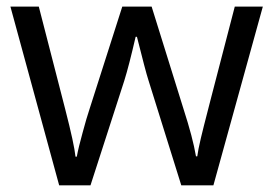

<svg xmlns="http://www.w3.org/2000/svg" viewBox="-20 -555 818 575"><path d="M619.1 0 767.1 -535.2H683.1C621.1 -296.9 586.9 -165.5 581.5 -141.1C575.7 -116.7 572.3 -98.6 570.8 -86.9H566.9C560.5 -125 547.9 -171.9 529.8 -228L434.1 -535.2H346.2L248 -228C242.2 -210.9 235.4 -187.5 227.5 -158.2C219.2 -128.4 213.4 -104.5 210 -85.9H206.1C203.6 -110.4 193.4 -157.7 175.3 -228C157.2 -298.3 130.9 -400.9 96.2 -535.2H11.2L157.2 0H251L352.1 -313C361.8 -343.8 373 -387.7 386.2 -444.8H390.1C407.2 -377 418.5 -333 424.8 -314L522.9 0Z"/></svg>

Font: Sahel
Style: Regular
Weight: 400
Foundry: Saber Rastikerdar (saber.rastikerdar@gmail.com)
Version: Version 3.4.0